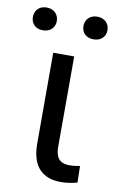

<svg xmlns="http://www.w3.org/2000/svg" viewBox="-103 -760 513 814"><g transform="rotate(10 153.5 -353.0)"><path d="M91.3 -528.3V-137.7C91.3 -31.7 145 5.9 217.3 5.9C246.1 5.9 271 1 288.1 -4.4L286.6 -75.2C276.4 -73.2 258.8 -70.3 242.7 -70.3C209.5 -70.3 181.2 -81.5 181.2 -140.6L181.6 -528.3ZM-20 -662.6C-20 -635.3 -1.5 -614.3 31.2 -614.3C63 -614.3 83 -635.3 83 -662.6C83 -690.9 63 -712.4 31.2 -712.4C-1.5 -712.4 -20 -690.9 -20 -662.6ZM197.8 -662.1C197.8 -634.3 216.8 -613.8 249.5 -613.8C281.2 -613.8 301.3 -634.3 301.3 -662.1C301.3 -689.9 281.2 -711.4 249.5 -711.4C216.8 -711.4 197.8 -689.9 197.8 -662.1Z"/></g></svg>

Font: Bert Sans
Style: Regular
Weight: 400
Designer: Christian Robertson (Google), Cristiano Sobral
Foundry: Google, Cristiano Sobral
Version: Version 3.101